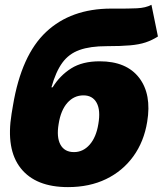

<svg xmlns="http://www.w3.org/2000/svg" viewBox="-20 -763 672 793"><path d="M605.5 -743.2 632.3 -612.3Q607.9 -596.7 581.5 -587.9Q555.2 -579.1 517.3 -575.7Q479.5 -572.3 419.9 -572.3Q352.5 -572.3 308.6 -556.6Q264.6 -541 237.5 -503.9Q210.4 -466.8 192.4 -402.3H197.3Q227.5 -451.2 273.9 -480.5Q320.3 -509.8 391.6 -509.8Q502.4 -509.8 554.7 -441.7Q606.9 -373.5 587.9 -259.8Q574.7 -178.2 530.8 -117.4Q486.8 -56.6 418.2 -23.4Q349.6 9.8 260.7 9.8Q127.4 9.8 65.7 -68.1Q3.9 -146 27.8 -293L33.7 -328.1Q68.4 -535.6 170.7 -631.3Q272.9 -727.1 438.5 -727.5Q443.8 -727.5 449 -727.5Q454.1 -727.5 459 -727.5Q508.3 -727.1 545.2 -728.8Q582 -730.5 605.5 -743.2ZM285.6 -134.8Q323.2 -134.8 350.3 -165.5Q377.4 -196.3 386.2 -251Q396 -307.6 379.2 -338.4Q362.3 -369.1 324.7 -369.1Q285.6 -369.1 258.3 -338.4Q231 -307.6 222.2 -251Q212.9 -196.3 229.7 -165.5Q246.6 -134.8 285.6 -134.8Z"/></svg>

Font: Inter Display Black
Style: Italic
Weight: 900
Italic angle: -9.39999°
Designer: Rasmus Andersson
Foundry: rsms
Version: Version 4.000;git-a52131595